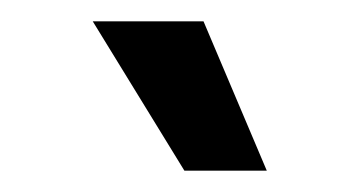

<svg xmlns="http://www.w3.org/2000/svg" viewBox="-20 -903 340 182"><path d="M154.8 -741.2 67.9 -882.8H172.9L232.9 -741.2Z"/></svg>

Font: Lumene Sans Medium
Style: Regular
Weight: 500
Designer: Deni Anggara
Version: Version 1.003;Glyphs 3.1.2 (3151)